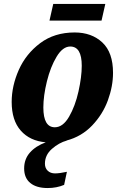

<svg xmlns="http://www.w3.org/2000/svg" viewBox="-20 -710 621 970"><path d="M316 0H318Q278 11 242.5 42Q207 73 207 117Q207 139 221 152.5Q235 166 258 166Q281 166 318 158L304 224Q266 240 221 240Q164 240 133 214.5Q102 189 102 141Q102 94 131 61Q160 28 211 9Q131 2 85 -50Q39 -102 39 -195Q39 -276 75 -357Q111 -438 183 -492Q255 -546 357 -546Q443 -546 497 -495.5Q551 -445 551 -342Q551 -274 525 -203Q499 -132 445.5 -76Q392 -20 316 0ZM393 -378Q393 -475 335 -475Q297 -475 266 -423.5Q235 -372 217 -299Q199 -226 199 -167Q199 -67 257 -67Q298 -67 329 -120.5Q360 -174 376.5 -248Q393 -322 393 -378ZM249 -690H512L493 -606H230Z"/></svg>

Font: Noto Serif NarrowExtraBold
Style: Italic
Weight: 800
Width: 4
Italic angle: -12°
Designer: Monotype Design Team
Foundry: Monotype Imaging Inc.
Version: Version 1.001